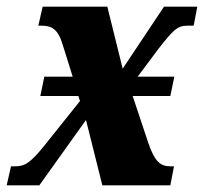

<svg xmlns="http://www.w3.org/2000/svg" viewBox="-39 -556 612 576"><path d="M-19 0H79L219 -196L268 0H472L483 -57H473C441 -57 425 -72 406 -127L359 -268H472L484 -326H374L436 -409C480 -465 492 -479 524 -479H542L553 -536H453L329 -350L283 -536H89L76 -479H85C116 -479 135 -469 149 -422L179 -326H94L82 -268H196L201 -253L94 -119C50 -65 35 -57 4 -57H-6Z"/></svg>

Font: Noto Serif ExtraCondensed Black
Style: Italic
Weight: 900
Width: 2
Italic angle: -12°
Designer: Monotype Design Team
Foundry: Monotype Imaging Inc.
Version: Version 2.014